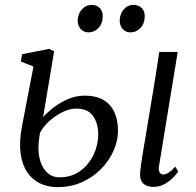

<svg xmlns="http://www.w3.org/2000/svg" viewBox="-20 -755 804 786"><path d="M608 10Q591 10 577.8 4Q564.5 -2 558 -16Q551.5 -30 554 -53Q555 -65 558.2 -87.2Q561.5 -109.5 566.5 -139.8Q571.5 -170 577.8 -206.5Q584 -243 590.5 -283.8Q597 -324.5 604.5 -367.8Q612 -411 618.8 -455.5Q625.5 -500 632 -542.5H707.5L631 -75.5Q628 -57 633.8 -48.8Q639.5 -40.5 647 -40.5Q657.5 -40.5 669.2 -47.5Q681 -54.5 697.5 -73L709.5 -52.5Q704 -44 689.8 -29Q675.5 -14 654.8 -2Q634 10 608 10ZM215.5 11Q176 11 144 -4.2Q112 -19.5 91.2 -50.2Q70.5 -81 64.2 -128Q58 -175 70 -238L117 -482.5L65.5 -503L70.5 -533L181 -555L201.5 -545L156.5 -275.5Q168.5 -290 194 -310.8Q219.5 -331.5 254 -347.5Q288.5 -363.5 328 -363.5Q371.5 -363.5 401.5 -346.8Q431.5 -330 447.2 -298Q463 -266 463 -219.5Q463 -179 445 -138.2Q427 -97.5 394.2 -63.8Q361.5 -30 316 -9.5Q270.5 11 215.5 11ZM223.5 -29Q272.5 -29 308 -54.8Q343.5 -80.5 362.8 -121Q382 -161.5 382 -205Q382 -250.5 360.8 -280.5Q339.5 -310.5 292.5 -310.5Q265.5 -310.5 236.2 -296.2Q207 -282 182 -259.5Q157 -237 144 -212Q140.5 -193.5 138.8 -174.8Q137 -156 137.5 -139Q139.5 -105 150.8 -80.2Q162 -55.5 180.5 -42.2Q199 -29 223.5 -29ZM341 -622.5Q323 -622.5 310.2 -636.5Q297.5 -650.5 298 -672.5Q299 -698.5 315.5 -716.8Q332 -735 355 -735Q377 -735 389 -721.5Q401 -708 400.5 -688.5Q400.5 -659.5 383.5 -641Q366.5 -622.5 341 -622.5ZM513 -622.5Q495 -622.5 482.2 -636.5Q469.5 -650.5 470 -672.5Q471 -698.5 487 -716.8Q503 -735 526.5 -735Q548.5 -735 560.8 -721.5Q573 -708 572.5 -688.5Q572.5 -659.5 555.5 -641Q538.5 -622.5 513 -622.5Z"/></svg>

Font: Merriweather 48pt Light
Style: Italic
Weight: 300
Italic angle: -7.8°
Version: Version 2.101